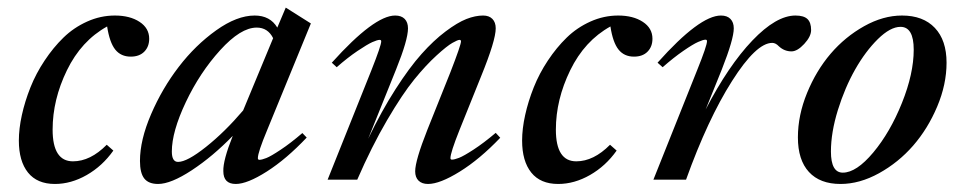

<svg xmlns="http://www.w3.org/2000/svg" viewBox="-20 -465 2482 497"><path d="M122.1 11.2Q76.2 11.2 52.5 -18.3Q28.8 -47.9 28.8 -101.1Q28.8 -131.8 36.6 -167.2Q44.4 -202.6 58.8 -238.8Q73.2 -274.9 95.5 -308.3Q117.7 -341.8 144.3 -367.7Q170.9 -393.6 205.6 -409.2Q240.2 -424.8 277.3 -424.8Q316.4 -424.8 341.3 -408.4Q366.2 -392.1 366.2 -364.7Q366.2 -344.2 353.5 -331.3Q340.8 -318.4 318.4 -318.4Q293 -318.4 278.3 -336.7Q263.7 -355 257.3 -396.5Q190.4 -359.4 153.3 -283.2Q116.2 -207 116.2 -129.4Q116.2 -47.4 168.9 -47.4Q213.9 -47.4 256.3 -90.3L273.4 -75.2Q245.1 -35.2 204.6 -12Q164.1 11.2 122.1 11.2Z M389.2 11.2Q364.7 11.2 353.5 -2.9Q342.3 -17.1 342.3 -48.3Q342.3 -102.5 371.1 -169.4Q399.9 -236.3 442.9 -292.2Q485.8 -348.1 539.6 -386.5Q593.3 -424.8 639.2 -424.8Q679.2 -424.8 697.8 -393.6L719.7 -445.3L784.7 -404.3L671.4 -127.9Q647.5 -70.8 647.5 -55.7Q647.5 -51.3 651.4 -51.3Q657.7 -51.3 669.4 -55.9Q681.2 -60.5 706.5 -77.4Q731.9 -94.2 762.7 -120.6L773.9 -108.9Q721.2 -53.2 670.7 -21Q620.1 11.2 590.3 11.2Q558.1 11.2 558.1 -22Q557.1 -49.8 582.5 -113.3Q530.8 -60.1 476.6 -24.4Q422.4 11.2 389.2 11.2ZM424.8 -72.8Q424.8 -45.9 440.9 -45.9Q464.4 -45.9 513.2 -84.7Q562 -123.5 609.4 -179.2L687 -366.2Q673.3 -393.6 644.5 -393.6Q603 -393.6 550 -335.2Q497.1 -276.9 460.9 -200.4Q424.8 -124 424.8 -72.8Z M828.1 0 941.4 -283.2Q966.8 -347.2 966.8 -357.9Q966.8 -361.8 962.9 -361.8Q957 -361.8 943.8 -356Q930.7 -350.1 905.3 -333Q879.9 -315.9 851.6 -291L838.9 -302.7Q948.7 -424.8 1002.9 -424.8Q1019 -424.8 1027.6 -416Q1036.1 -407.2 1036.1 -391.6Q1036.1 -361.8 1005.4 -285.6L933.1 -106Q967.3 -177.2 1003.7 -233.9Q1040 -290.5 1071.3 -325.4Q1102.5 -360.4 1133.3 -383.5Q1164.1 -406.7 1187.3 -415.8Q1210.4 -424.8 1230.5 -424.8Q1246.1 -424.8 1254.6 -416Q1263.2 -407.2 1263.2 -391.6Q1263.2 -360.4 1225.6 -268.1L1169.4 -128.4Q1146 -69.8 1146 -55.7Q1146 -51.8 1149.9 -51.8Q1156.2 -51.8 1168.2 -56.4Q1180.2 -61 1206.1 -77.9Q1231.9 -94.7 1263.2 -121.1L1274.9 -108.4Q1221.7 -52.7 1170.2 -20.8Q1118.7 11.2 1087.9 11.2Q1072.3 11.2 1063.5 2.7Q1054.7 -5.9 1054.7 -21.5Q1054.7 -49.3 1086.4 -129.4L1146 -278.3Q1173.3 -348.6 1173.3 -357.9Q1173.3 -361.8 1169.4 -361.8Q1165 -361.8 1151.1 -354Q1137.2 -346.2 1110.1 -321.5Q1083 -296.9 1052.5 -259.5Q1022 -222.2 981.9 -153.8Q941.9 -85.4 904.8 0Z M1424.8 11.2Q1378.9 11.2 1355.2 -18.3Q1331.5 -47.9 1331.5 -101.1Q1331.5 -131.8 1339.4 -167.2Q1347.2 -202.6 1361.6 -238.8Q1376 -274.9 1398.2 -308.3Q1420.4 -341.8 1447 -367.7Q1473.6 -393.6 1508.3 -409.2Q1543 -424.8 1580.1 -424.8Q1619.1 -424.8 1644 -408.4Q1668.9 -392.1 1668.9 -364.7Q1668.9 -344.2 1656.2 -331.3Q1643.6 -318.4 1621.1 -318.4Q1595.7 -318.4 1581.1 -336.7Q1566.4 -355 1560.1 -396.5Q1493.2 -359.4 1456.1 -283.2Q1418.9 -207 1418.9 -129.4Q1418.9 -47.4 1471.7 -47.4Q1516.6 -47.4 1559.1 -90.3L1576.2 -75.2Q1547.9 -35.2 1507.3 -12Q1466.8 11.2 1424.8 11.2Z M1671.4 0 1784.7 -283.7Q1810.1 -346.7 1810.1 -358.4Q1810.1 -362.3 1806.2 -362.3Q1800.3 -362.3 1787.1 -356.4Q1773.9 -350.6 1748.8 -333.3Q1723.6 -315.9 1695.3 -291L1682.1 -302.7Q1791 -424.8 1846.2 -424.8Q1862.3 -424.8 1870.8 -416Q1879.4 -407.2 1879.4 -391.6Q1879.4 -363.8 1848.6 -285.6L1806.6 -181.6Q1865.7 -295.4 1927.5 -360.1Q1989.3 -424.8 2039.1 -424.8Q2060.5 -424.8 2070.1 -415.8Q2079.6 -406.7 2079.6 -387.2Q2079.6 -370.6 2061.8 -351.3Q2043.9 -332 2028.8 -332Q2010.3 -332 1996.1 -345.2Q1987.8 -354 1979 -354Q1937.5 -354 1874.8 -255.1Q1812 -156.2 1755.9 0Z M2155.8 11.2Q2102.5 11.2 2074 -19.8Q2045.4 -50.8 2045.4 -109.4Q2045.4 -166.5 2069.1 -224.4Q2092.8 -282.2 2130.1 -325.9Q2167.5 -369.6 2216.8 -397.2Q2266.1 -424.8 2314.9 -424.8Q2369.6 -424.8 2399.9 -392.8Q2430.2 -360.8 2430.2 -302.7Q2430.2 -246.6 2406 -189.2Q2381.8 -131.8 2343.8 -88.1Q2305.7 -44.4 2255.4 -16.6Q2205.1 11.2 2155.8 11.2ZM2161.6 -18.1Q2196.8 -18.1 2240.5 -70.3Q2284.2 -122.6 2314.7 -198.5Q2345.2 -274.4 2345.2 -336.4Q2345.2 -395.5 2311 -395.5Q2284.7 -395.5 2252.4 -363.8Q2220.2 -332 2193.6 -285.2Q2167 -238.3 2148.9 -180.2Q2130.9 -122.1 2130.9 -72.8Q2130.9 -18.1 2161.6 -18.1Z"/></svg>

Font: Elstob 18pt Medium
Style: Italic
Weight: 500
Italic angle: -20°
Designer: Peter S. Baker
Version: Version 1.015